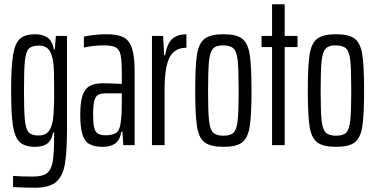

<svg xmlns="http://www.w3.org/2000/svg" viewBox="-20 -678 1753 897"><path d="M41 196V144Q86 147 133 147Q179 147 199.5 131Q220 115 226.5 75.5Q233 36 233 -49V-59H228Q222 -24 202 -8Q182 8 144 8Q96 8 72.5 -14Q49 -36 40.5 -90Q32 -144 32 -254Q32 -366 41 -421Q50 -476 73.5 -497Q97 -518 145 -518Q179 -518 201.5 -503Q224 -488 232 -447H236L241 -510H293V-77Q293 33 283 89.5Q273 146 241.5 172.5Q210 199 144 199Q97 199 41 196ZM227 -116Q233 -156 233 -247Q233 -313 232 -346Q231 -379 226 -402Q219 -436 204 -450.5Q189 -465 162 -465Q129 -465 115 -451Q101 -437 96.5 -395.5Q92 -354 92 -255Q92 -157 96.5 -115Q101 -73 114.5 -59Q128 -45 160 -45Q189 -45 204.5 -61Q220 -77 227 -116Z M355 -142Q355 -198 365 -230Q375 -262 398 -275.5Q421 -289 460 -289Q483 -289 549 -286V-332Q549 -395 543.5 -421Q538 -447 521 -456.5Q504 -466 464 -466Q417 -466 372 -456V-507Q424 -518 480 -518Q530 -518 557.5 -503.5Q585 -489 597 -451.5Q609 -414 609 -342V0H556L552 -63H547Q540 -22 517.5 -7Q495 8 461 8Q420 8 397.5 -5Q375 -18 365 -50.5Q355 -83 355 -142ZM543 -99Q547 -123 548 -149Q549 -175 549 -204V-242H475Q451 -242 438.5 -235Q426 -228 420.5 -207Q415 -186 415 -144Q415 -104 419.5 -83.5Q424 -63 436.5 -54.5Q449 -46 473 -46Q502 -46 520 -56Q538 -66 543 -99Z M690 -510H742L747 -419H751Q761 -476 785.5 -497Q810 -518 851 -518V-455Q795 -455 772 -409Q749 -363 749 -262V0H690Z M892 -255Q892 -371 900.5 -424Q909 -477 936.5 -497.5Q964 -518 1024 -518Q1084 -518 1111 -497.5Q1138 -477 1146.5 -424Q1155 -371 1155 -255Q1155 -139 1146.5 -86Q1138 -33 1111 -12.5Q1084 8 1024 8Q964 8 936.5 -12.5Q909 -33 900.5 -86Q892 -139 892 -255ZM1095 -255Q1095 -355 1090.5 -396Q1086 -437 1071 -451.5Q1056 -466 1021 -466Q989 -466 975 -450.5Q961 -435 956.5 -393.5Q952 -352 952 -255Q952 -156 956.5 -115Q961 -74 975.5 -59Q990 -44 1024 -44Q1058 -44 1072 -59Q1086 -74 1090.5 -115.5Q1095 -157 1095 -255Z M1251 0V-458H1202V-510H1251V-658H1310V-510H1370V-458H1310V0Z M1418 -255Q1418 -371 1426.5 -424Q1435 -477 1462.5 -497.5Q1490 -518 1550 -518Q1610 -518 1637 -497.5Q1664 -477 1672.5 -424Q1681 -371 1681 -255Q1681 -139 1672.5 -86Q1664 -33 1637 -12.5Q1610 8 1550 8Q1490 8 1462.5 -12.5Q1435 -33 1426.5 -86Q1418 -139 1418 -255ZM1621 -255Q1621 -355 1616.5 -396Q1612 -437 1597 -451.5Q1582 -466 1547 -466Q1515 -466 1501 -450.5Q1487 -435 1482.5 -393.5Q1478 -352 1478 -255Q1478 -156 1482.5 -115Q1487 -74 1501.5 -59Q1516 -44 1550 -44Q1584 -44 1598 -59Q1612 -74 1616.5 -115.5Q1621 -157 1621 -255Z"/></svg>

Font: Saira Ultra Condensed
Style: Regular
Weight: 400
Width: 1
Designer: Hector Gatti with collaboration of the Omnibus-Type team
Foundry: Omnibus-Type
Version: Version 1.001; ttfautohint (v1.8)